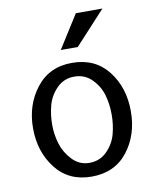

<svg xmlns="http://www.w3.org/2000/svg" viewBox="-83 -791 703 868"><g transform="rotate(-10 268.0 -357.0)"><path d="M307 -575H229L325 -727H447ZM268 13Q163 13 103.5 -63.5Q44 -140 44 -248Q44 -355 104 -432Q164 -509 268 -509Q374 -509 433.5 -433Q493 -357 493 -248Q493 -139 433.5 -63Q374 13 268 13ZM268 -50Q317 -50 349.5 -83Q382 -116 393.5 -158.5Q405 -201 405 -248Q405 -295 393 -337.5Q381 -380 348.5 -413Q316 -446 268 -446Q220 -446 187.5 -413Q155 -380 143.5 -337.5Q132 -295 132 -248Q132 -204 145 -161Q158 -118 190.5 -84Q223 -50 268 -50Z"/></g></svg>

Font: Rosario
Style: Regular
Weight: 400
Designer: Hector Gatti
Foundry: Omnibus-Type
Version: Version 1.004